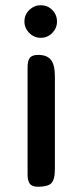

<svg xmlns="http://www.w3.org/2000/svg" viewBox="-20 -711 314 731"><path d="M125 0Q102 0 93.5 -11.5Q85 -23 85 -47V-455Q85 -479 93.5 -490.5Q102 -502 125 -502Q159 -502 174 -483Q189 -464 189 -420V-68Q189 -26 175 -13Q161 0 125 0ZM135 -691Q161 -691 179 -673Q197 -655 197 -629Q197 -604 179 -585.5Q161 -567 135 -567Q110 -567 91.5 -585.5Q73 -604 73 -629Q73 -655 91.5 -673Q110 -691 135 -691Z"/></svg>

Font: Marmelad for Arash.Academy
Style: Regular
Weight: 400
Designer: Manvel Shmavonyan
Foundry: Cyreal
Version: Version 1.110;Glyphs 3.2 (3202)